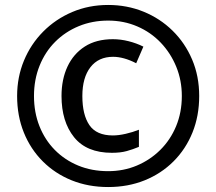

<svg xmlns="http://www.w3.org/2000/svg" viewBox="-20 -744 872 774"><path d="M431 -128Q329 -128 278.5 -191Q228 -254 228 -357Q228 -424 252 -475.5Q276 -527 322 -556.5Q368 -586 435 -586Q466 -586 498 -578Q530 -570 558 -556L529 -489Q504 -502 480.5 -508.5Q457 -515 436 -515Q377 -515 344.5 -473Q312 -431 312 -357Q312 -281 340.5 -239.5Q369 -198 435 -198Q458 -198 486.5 -204.5Q515 -211 540 -221V-152Q516 -142 491 -135Q466 -128 431 -128ZM416 10Q336 10 269 -17Q202 -44 152.5 -93.5Q103 -143 76 -210Q49 -277 49 -357Q49 -433 76.5 -499.5Q104 -566 154 -616.5Q204 -667 271 -695.5Q338 -724 416 -724Q492 -724 558.5 -697Q625 -670 675.5 -620.5Q726 -571 754.5 -504Q783 -437 783 -357Q783 -277 756 -210Q729 -143 679.5 -93.5Q630 -44 563 -17Q496 10 416 10ZM416 -54Q478 -54 531.5 -76.5Q585 -99 626 -139.5Q667 -180 690 -235.5Q713 -291 713 -357Q713 -420 690.5 -475Q668 -530 628 -572Q588 -614 533.5 -637.5Q479 -661 416 -661Q352 -661 297.5 -638.5Q243 -616 202.5 -575.5Q162 -535 139.5 -479Q117 -423 117 -357Q117 -291 139 -235.5Q161 -180 201 -139.5Q241 -99 295.5 -76.5Q350 -54 416 -54Z"/></svg>

Font: Noto Sans Cham
Style: Bold
Weight: 700
Version: Version 2.002